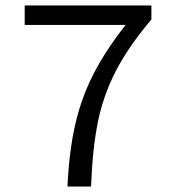

<svg xmlns="http://www.w3.org/2000/svg" viewBox="-20 -680 640 700"><path d="M438 -589H70V-660H532V-609Q448 -510 402 -420.5Q356 -331 336.5 -233.5Q317 -136 312 0H226Q232 -128 254 -225Q276 -322 320 -408.5Q364 -495 438 -589Z"/></svg>

Font: Office Code Pro
Style: Regular
Weight: 400
Designer: Nathan Rutzky & Paul D. Hunt
Foundry: Adobe Systems Incorporated
Version: Version 1.004